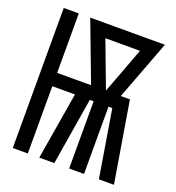

<svg xmlns="http://www.w3.org/2000/svg" viewBox="-133 -841 866 947"><g transform="rotate(20 300.0 -367.5)"><path d="M40 0V-735H119V-423H297L179 -735H571L453 -423H501L571 0H492L434 -353H414V0H336V-353H316L258 0H179L238 -353H119V0ZM375 -423 466 -665H284Z"/></g></svg>

Font: Iosevka Curly Extended
Style: Regular
Weight: 400
Width: 7
Monospace: yes
Designer: Belleve Invis
Foundry: Belleve Invis
Version: Version 11.1.0; ttfautohint (v1.8.3)